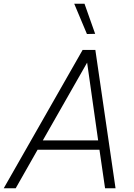

<svg xmlns="http://www.w3.org/2000/svg" viewBox="-26 -1007 719 1027"><path d="M439 -825 371 -987H426L483 -826ZM-6 0 416 -740H484L592 0H536L506 -206H175L58 0ZM203 -256H499L440 -672Z"/></svg>

Font: Be Vietnam Pro ExtraLight
Style: Italic
Weight: 200
Italic angle: -12°
Designer: Lam Bao, Tony Le, Vietanh Nguyen
Foundry: Yellow Type Foundry
Version: Version 1.002; ttfautohint (v1.8.3)